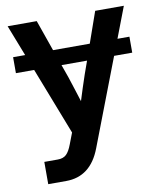

<svg xmlns="http://www.w3.org/2000/svg" viewBox="-82 -581 706 850"><g transform="rotate(-10 271.5 -156.0)"><path d="M533.2 -376.5V-304.7H451.7L302.2 85Q256.8 204.1 146.5 204.1H65.9V104H126.5Q151.4 104 165.3 90.6Q179.2 77.1 190.4 46.9L209.5 -2.9L92.3 -304.7H10.3V-376.5H64.5L10.3 -515.6H141.1L189.9 -376.5H355L403.8 -515.6H532.7L479.5 -376.5ZM330.1 -304.7H215.3L235.8 -247.1Q245.1 -218.3 254.4 -189.7Q263.7 -161.1 272.5 -132.8Q290 -189.5 309.6 -247.1Z"/></g></svg>

Font: Inter Display SemiBold
Style: Regular
Weight: 600
Designer: Rasmus Andersson
Foundry: rsms
Version: Version 4.001;git-9221beed3